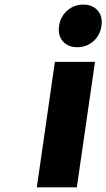

<svg xmlns="http://www.w3.org/2000/svg" viewBox="-20 -805 457 825"><path d="M138.2 0 215.8 -539.1H388.2L310.1 0ZM233.9 -693.8Q239.7 -733.9 268.8 -759.5Q297.9 -785.2 337.9 -785.2Q377.9 -785.2 399.9 -759.5Q421.9 -733.9 416 -693.8Q410.2 -653.3 381.1 -627.7Q352.1 -602.1 312 -602.1Q272 -602.1 250 -627.7Q228 -653.3 233.9 -693.8Z"/></svg>

Font: Trueno
Style: Bold Italic
Weight: 700
Designer: Julieta Ulanovsky
Foundry: Julieta Ulanovsky
Version: Version 3.001b | FøM Fix